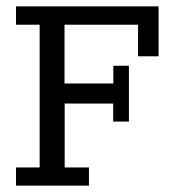

<svg xmlns="http://www.w3.org/2000/svg" viewBox="-20 -583 531 603"><path d="M183.1 -257.8V-57.1H259.3V0H30.3V-57.1H104.5V-505.4H30.3V-563H478V-406.2H413.6V-505.4H182.6V-320.8H335.9V-376.5H384.8V-201.2H335.4V-257.8Z"/></svg>

Font: Rokkitt
Style: Regular
Weight: 400
Version: Version 1.2; ttfautohint (v1.5) -l 7 -r 28 -G 50 -x 13 -D la